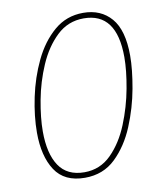

<svg xmlns="http://www.w3.org/2000/svg" viewBox="-83 -791 723 867"><g transform="rotate(-10 279.0 -357.5)"><path d="M533 -498Q533 -615 485.5 -670Q438 -725 357 -725Q280 -725 223.5 -676.5Q167 -628 130.5 -551.5Q94 -475 76 -389Q58 -303 58 -228Q58 -120 100.5 -55Q143 10 237 10Q321 10 377.5 -44.5Q434 -99 468 -181Q502 -263 517.5 -349Q533 -435 533 -498ZM85 -229Q85 -291 100 -371.5Q115 -452 147.5 -527Q180 -602 231.5 -651Q283 -700 355 -700Q506 -700 506 -496Q506 -435 491 -353.5Q476 -272 444.5 -194.5Q413 -117 362 -66Q311 -15 239 -15Q160 -15 122.5 -71Q85 -127 85 -229Z"/></g></svg>

Font: Noto Sans Display SemiCondensed Thin
Style: Italic
Weight: 250
Width: 4
Designer: Monotype Design team
Foundry: Monotype Imaging Inc.
Version: 1.000